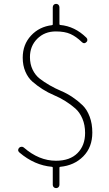

<svg xmlns="http://www.w3.org/2000/svg" viewBox="-20 -845 561 986"><path d="M423.8 -651.4Q428.7 -646.5 428.7 -639.6Q428.7 -632.8 423.8 -628.9Q412.1 -617.2 400.4 -628.9Q371.1 -657.2 341.8 -670.4Q312.5 -683.6 266.6 -683.6Q209 -683.6 171.4 -646Q133.8 -608.4 133.8 -551.8Q133.8 -515.6 147.5 -487.3Q161.1 -459 183.6 -441.4Q206.1 -423.8 234.9 -407.2Q263.7 -390.6 293.9 -377.9Q324.2 -365.2 353 -345.7Q381.8 -326.2 404.3 -304.2Q426.8 -282.2 440.4 -246.1Q454.1 -210 454.1 -164.1Q454.1 -88.9 407.7 -42Q361.3 4.9 289.1 11.7Q285.2 11.7 285.2 16.6V104.5Q285.2 111.3 280.3 116.2Q275.4 121.1 268.1 121.1Q260.7 121.1 255.9 116.2Q251 111.3 251 104.5V16.6Q251 11.7 247.1 11.7Q157.2 3.9 80.1 -61.5Q73.2 -67.4 73.2 -74.2Q73.2 -80.1 78.1 -85.9Q83 -90.8 89.8 -91.3Q96.7 -91.8 101.6 -87.9Q179.7 -19.5 267.6 -19.5Q338.9 -19.5 377.9 -58.6Q417 -97.7 417 -162.1Q417 -203.1 403.3 -235.4Q389.6 -267.6 367.2 -287.6Q344.7 -307.6 315.9 -325.7Q287.1 -343.8 256.8 -356.4Q226.6 -369.1 198.2 -387.2Q169.9 -405.3 147 -425.3Q124 -445.3 110.4 -477.1Q96.7 -508.8 96.7 -548.8Q96.7 -616.2 139.2 -662.1Q181.6 -708 247.1 -715.8Q251 -715.8 251 -720.7V-807.6Q251 -815.4 255.9 -820.3Q260.7 -825.2 268.1 -825.2Q275.4 -825.2 280.3 -820.3Q285.2 -815.4 285.2 -807.6V-721.7Q285.2 -716.8 289.1 -716.8Q364.3 -710 423.8 -651.4Z"/></svg>

Font: Gen Jyuu Gothic ExtraLight
Style: Regular
Weight: 100
Designer: [Source Han Sans]
Ryoko NISHIZUKA  (kana & ideographs); Paul D. Hunt (Latin, Greek & Cyrillic); Wenlong ZHANG  (bopomofo
Version: Version 1.002.20150607